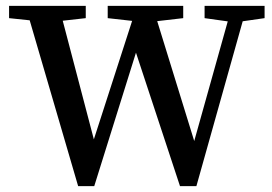

<svg xmlns="http://www.w3.org/2000/svg" viewBox="-20 -632 930 656"><path d="M247 4 67 -612H181L308 -128L292 -129L448 -612H501L652 -123H636L773 -612H824L651 4H595L436 -478L453 -479L302 4ZM11 -570V-612H273V-570L157 -557H135ZM348 -570V-612H606V-570L493 -557H464ZM679 -570V-612H884V-570L793 -557H772Z"/></svg>

Font: Lisu Bosa SemiBold
Style: Regular
Weight: 600
Designer: David Morse, Annie Olsen, Victor Gaultney, Frank Grießhammer (Latin)
Foundry: SIL International
Version: Version 2.000